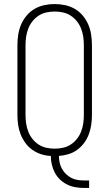

<svg xmlns="http://www.w3.org/2000/svg" viewBox="-20 -763 540 948"><path d="M396 165Q374 165 353 161.5Q332 158 312.5 148.5Q293 139 277 124Q261 109 251 90Q241 71 236 50Q231 29 231 7Q207 6 183.5 -1.5Q160 -9 140 -23Q120 -37 105.5 -57Q91 -77 82 -99.5Q73 -122 69.5 -146.5Q66 -171 66 -195V-540Q66 -566 70 -592Q74 -618 84 -641.5Q94 -665 111 -685.5Q128 -706 150.5 -719Q173 -732 198.5 -737.5Q224 -743 250 -743Q276 -743 301.5 -737.5Q327 -732 349.5 -719Q372 -706 389 -685.5Q406 -665 416 -641.5Q426 -618 430 -592Q434 -566 434 -540V-195Q434 -171 430.5 -147Q427 -123 418.5 -100Q410 -77 395.5 -57.5Q381 -38 361.5 -23.5Q342 -9 318.5 -2Q295 5 271 7Q271 24 274.5 40Q278 56 286 70.5Q294 85 306 96.5Q318 108 332.5 115.5Q347 123 363 125.5Q379 128 396 128H420V165ZM250 -29Q271 -29 291.5 -33.5Q312 -38 329.5 -49.5Q347 -61 360 -77.5Q373 -94 380.5 -113.5Q388 -133 391 -153.5Q394 -174 394 -195V-540Q394 -561 391 -581.5Q388 -602 380.5 -621.5Q373 -641 360 -657.5Q347 -674 329.5 -685.5Q312 -697 291.5 -701.5Q271 -706 250 -706Q229 -706 208.5 -701.5Q188 -697 170.5 -685.5Q153 -674 140 -657.5Q127 -641 119.5 -621.5Q112 -602 109 -581.5Q106 -561 106 -540V-195Q106 -174 109 -153.5Q112 -133 119.5 -113.5Q127 -94 140 -77.5Q153 -61 170.5 -49.5Q188 -38 208.5 -33.5Q229 -29 250 -29Z"/></svg>

Font: Iosevka Curly Slab Extralight
Style: Regular
Weight: 200
Monospace: yes
Designer: Belleve Invis
Foundry: Belleve Invis
Version: Version 22.1.2; ttfautohint (v1.8.4)